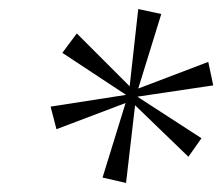

<svg xmlns="http://www.w3.org/2000/svg" viewBox="-20 -781 492 425"><path d="M259 -376 207 -388 258 -553 105 -495 92 -545 259 -571 118 -664 150 -707 267 -590 286 -761 337 -750 286 -585 441 -644 452 -592 284 -567 426 -475 397 -434 279 -548Z"/></svg>

Font: Noto Serif ExtraLight
Style: Italic
Weight: 200
Italic angle: -12°
Designer: Monotype Design Team
Foundry: Monotype Imaging Inc.
Version: Version 2.014; ttfautohint (v1.8.4.7-5d5b)